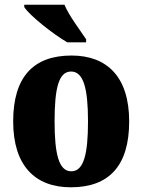

<svg xmlns="http://www.w3.org/2000/svg" viewBox="-20 -786 605 816"><path d="M266 -606H346V-619C321 -657 272 -721 254 -766H83V-756C105 -721 204 -642 266 -606ZM281 10C444 10 529 -82 529 -270C529 -458 436 -550 284 -550C121 -550 36 -458 36 -270C36 -82 129 10 281 10ZM283 -58C230 -58 212 -131 212 -270C212 -410 229 -482 282 -482C335 -482 354 -410 354 -270C354 -131 336 -58 283 -58Z"/></svg>

Font: Noto Serif Bengali Condensed Black
Style: Regular
Weight: 900
Width: 3
Designer: Juan Bruce, Universal Thirst, Indian Type Foundry and the Monotype Design Team.
Foundry: Monotype Imaging Inc.
Version: Version 2.003